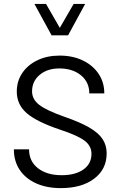

<svg xmlns="http://www.w3.org/2000/svg" viewBox="-20 -969 623 994"><path d="M51.8 -195.8H130.4Q130.4 -134.3 176.5 -98.1Q222.7 -62 299.3 -62Q370.1 -62 411.9 -91.6Q453.6 -121.1 453.6 -172.9Q453.6 -213.4 418 -240.5Q382.3 -267.6 292 -297.4Q169.9 -338.4 118.4 -383.1Q66.9 -427.7 66.9 -494.6Q66.9 -549.3 95.5 -591.3Q124 -633.3 174.1 -657.2Q224.1 -681.2 288.6 -681.2Q356.4 -681.2 408.4 -656.2Q460.4 -631.3 490.2 -587.2Q520 -543 520 -485.4H442.4Q442.4 -543.5 399.2 -579.1Q356 -614.7 287.1 -614.7Q225.1 -614.7 185.5 -581.5Q146 -548.3 146 -496.1Q146 -454.6 183.6 -425.8Q221.2 -397 314 -364.3Q393.6 -336.9 441.4 -309.3Q489.3 -281.7 510.7 -249.5Q532.2 -217.3 532.2 -175.3Q532.2 -92.8 467.5 -43.9Q402.8 4.9 294.9 4.9Q221.7 4.9 167 -19.8Q112.3 -44.4 82 -89.6Q51.8 -134.8 51.8 -195.8ZM158.2 -948.7H218.3L289.6 -824.7L361.3 -948.7H420.9L332.5 -786.1H247.1Z"/></svg>

Font: Estedad-FD Regular
Style: FD-Regular
Weight: 400
Designer: Amin Abedi
Version: Version 7.3